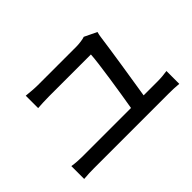

<svg xmlns="http://www.w3.org/2000/svg" viewBox="-107 -974 1215 1215"><g transform="rotate(-45 500.0 -367.0)"><path d="M793 -646 710 -686C696 -680 657 -675 635 -675H289C256 -675 218 -679 187 -682V-571C220 -573 252 -575 290 -575H663C660 -507 622 -265 603 -156H168C139 -156 106 -158 76 -163V-48C108 -51 140 -52 168 -52H840C861 -52 900 -51 927 -48V-163C902 -159 872 -156 840 -156H716C734 -266 773 -515 785 -607C786 -615 789 -634 793 -646Z"/></g></svg>

Font: DAIFUKU Sans JP Medium
Style: Regular
Weight: 500
Designer: Original font ‘Source Han Sans JP’ : Ryoko NISHIZUKA  (kana, bopomofo & ideographs); Paul D. Hunt (Latin, Greek & Cyrill
Foundry: Daifuku
Version: Version 1.000